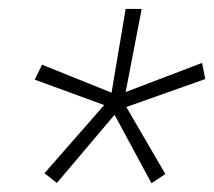

<svg xmlns="http://www.w3.org/2000/svg" viewBox="-20 -731 482 432"><path d="M80.1 -341.3 214.4 -494.6 58.1 -551.8 74.7 -585.4 231 -522.5 262.7 -710.9H298.8L262.7 -523.9L434.6 -589.4L441.9 -553.2L264.2 -490.2L352.1 -339.4L320.8 -318.8L237.8 -472.7L107.9 -319.3Z"/></svg>

Font: Roboto ExtraLight
Style: Italic
Weight: 250
Designer: Christian Robertson
Foundry: Google
Version: Version 3.009; 2024